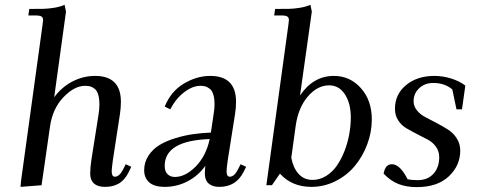

<svg xmlns="http://www.w3.org/2000/svg" viewBox="-20 -766 1973 794"><path d="M64.9 6.8 66.9 -17.1 155.8 -662.1Q158.2 -681.6 158.2 -683.1Q158.2 -693.4 151.4 -697.8Q144.5 -702.1 127 -702.1H97.2L101.1 -729Q141.6 -729 160.6 -729.5Q179.7 -730 204.1 -733.9Q228.5 -737.8 247.1 -746.1L252.9 -717.8L204.1 -363.8Q234.9 -405.8 279.5 -429Q324.2 -452.1 373 -452.1Q480 -452.1 480 -345.2Q480 -320.3 476.1 -294.9L446.8 -104Q441.9 -68.8 441.9 -58.1Q441.9 -35.2 455.1 -35.2Q473.6 -35.2 488.8 -64.9L500 -86.9L522.9 -76.2L512.2 -54.2Q502.9 -35.6 491.2 -23.2Q479.5 -10.7 466.3 -4.4Q453.1 2 440.4 4.4Q427.7 6.8 413.1 6.8Q384.3 6.8 368.7 -7.1Q353 -21 353 -47.9Q353 -71.8 357.9 -105L387.2 -290Q391.1 -313 391.1 -334Q391.1 -358.9 386 -375.2Q380.9 -391.6 371.3 -398.9Q361.8 -406.2 353 -408.7Q344.2 -411.1 332 -411.1Q287.6 -411.1 242.7 -364.3Q197.8 -317.4 187 -244.1L151.9 0Z M576.2 -62Q576.2 -95.2 594 -122.3Q611.8 -149.4 639.6 -166.3Q667.5 -183.1 705.1 -194.6Q742.7 -206.1 778.6 -211.2Q814.5 -216.3 852.1 -217.8L862.8 -290Q867.2 -315.4 867.2 -334Q867.2 -358.9 862.1 -375.2Q856.9 -391.6 847.4 -398.9Q837.9 -406.2 829.1 -408.7Q820.3 -411.1 808.1 -411.1Q776.9 -411.1 742.2 -385Q707.5 -358.9 684.1 -314L661.1 -325.2Q687 -388.7 740.5 -420.4Q793.9 -452.1 849.1 -452.1Q956.1 -452.1 956.1 -345.2Q956.1 -320.3 952.1 -294.9L921.9 -104Q917 -68.8 917 -58.1Q917 -35.2 930.2 -35.2Q948.7 -35.2 963.9 -64.9L975.1 -86.9L998 -76.2L986.8 -54.2Q955.6 6.8 887.2 6.8Q858.4 6.8 842.8 -7.1Q827.1 -21 827.1 -47.9Q827.1 -60.5 829.1 -80.1Q799.8 -39.1 755.6 -16.1Q711.4 6.8 662.1 6.8Q617.7 6.8 596.9 -12Q576.2 -30.8 576.2 -62ZM661.1 -80.1Q661.1 -57.1 672.9 -45.7Q684.6 -34.2 703.1 -34.2Q746.6 -34.2 789.3 -77.4Q832 -120.6 847.2 -190.9Q661.1 -184.6 661.1 -80.1Z M1081.5 0 1172.4 -662.1Q1174.8 -681.6 1174.8 -683.1Q1174.8 -693.4 1168 -697.8Q1161.1 -702.1 1143.6 -702.1H1113.8L1117.7 -729Q1158.2 -729 1177.2 -729.5Q1196.3 -730 1220.7 -733.9Q1245.1 -737.8 1263.7 -746.1L1269.5 -717.8L1220.7 -371.1Q1275.4 -452.1 1360.8 -452.1Q1427.2 -452.1 1472.4 -401.6Q1517.6 -351.1 1517.6 -272Q1517.6 -219.2 1498.5 -168.7Q1479.5 -118.2 1447 -79.3Q1414.6 -40.5 1367.4 -16.8Q1320.3 6.8 1267.6 6.8Q1187 6.8 1137.7 -47.9L1104.5 0ZM1184.6 -113.8Q1192.4 -71.8 1214.8 -46.9Q1237.3 -22 1272.5 -22Q1302.2 -22 1328.6 -38.3Q1355 -54.7 1373.3 -81.3Q1391.6 -107.9 1404.8 -141.8Q1418 -175.8 1424.3 -211.2Q1430.7 -246.6 1430.7 -279.8Q1430.7 -338.4 1406.5 -375.7Q1382.3 -413.1 1340.8 -413.1Q1292.5 -413.1 1252.7 -366.5Q1212.9 -319.8 1202.6 -244.1Z M1566.4 -47.9Q1573.2 -86.9 1600.6 -86.9Q1634.3 -86.9 1665.5 -24.9Q1682.6 -21 1707.5 -21Q1748.5 -21 1772.5 -47.4Q1796.4 -73.7 1796.4 -116.2Q1796.4 -140.6 1782.7 -159.4Q1769 -178.2 1748.8 -188.7Q1728.5 -199.2 1704.8 -211.4Q1681.2 -223.6 1660.9 -235.4Q1640.6 -247.1 1627 -267.8Q1613.3 -288.6 1613.3 -315.9Q1613.3 -376 1659.2 -414.1Q1705.1 -452.1 1776.4 -452.1Q1811.5 -452.1 1846.2 -441.2Q1880.9 -430.2 1904.3 -412.1L1890.6 -314H1867.7L1850.6 -396Q1819.3 -422.9 1771.5 -422.9Q1736.3 -422.9 1713.4 -401.1Q1690.4 -379.4 1690.4 -347.2Q1690.4 -326.2 1704.8 -308.8Q1719.2 -291.5 1740.5 -280.8Q1761.7 -270 1786.9 -256.6Q1812 -243.2 1833.3 -229.7Q1854.5 -216.3 1868.9 -193.8Q1883.3 -171.4 1883.3 -143.1Q1883.3 -81.1 1835.9 -36.6Q1788.6 7.8 1703.6 7.8Q1660.6 7.8 1627.7 -5.1Q1594.7 -18.1 1566.4 -47.9Z"/></svg>

Font: Dihjauti S
Style: Bold Italic
Weight: 700
Italic angle: -9°
Designer: T. Christopher White
Version: Version 3.0.0